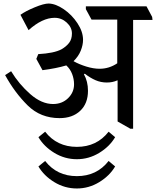

<svg xmlns="http://www.w3.org/2000/svg" viewBox="-20 -686 885 1089"><path d="M9 0ZM845 -573H735V44H719L647 3V-230H645Q619 -218 586 -218Q552 -218 522 -231Q492 -244 461 -268L456 -265Q479 -224 479 -171Q479 -99 435 -57.5Q391 -16 318 -16Q210 -16 137 -88Q64 -160 9 -260L43 -282Q88 -208 152 -152Q216 -96 281 -96Q332 -96 366 -129Q400 -162 400 -208Q400 -238 389 -266.5Q378 -295 356 -315Q299 -298 221 -288L186 -352L197 -379Q286 -384 328 -406Q356 -422 372 -443Q388 -464 388 -496Q388 -531 358.5 -558Q329 -585 290 -585Q220 -585 142 -515L96 -602Q125 -623 177 -644.5Q229 -666 256 -666Q296 -665 342 -633.5Q388 -602 419.5 -554Q451 -506 451 -460Q451 -431 438 -398.5Q425 -366 397 -339Q429 -321 469.5 -308.5Q510 -296 545 -296Q599 -296 645 -327V-575H499L467 -634V-650H811L843 -590ZM596 61 633 92Q602 145 543 181Q484 217 416 217Q347 217 288 181Q229 145 198 92L236 61Q303 147 416 147Q529 147 596 61ZM596 227 633 258Q602 311 543 347Q484 383 416 383Q347 383 288 347Q229 311 198 258L236 227Q303 313 416 313Q529 313 596 227Z"/></svg>

Font: Martel DemiBold
Style: Regular
Weight: 600
Designer: Dan Reynolds
Foundry: Dan Reynolds
Version: Version 1.001; ttfautohint (v1.1) -l 5 -r 5 -G 72 -x 0 -D la